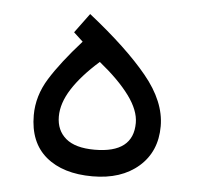

<svg xmlns="http://www.w3.org/2000/svg" viewBox="-40 -473 529 512"><g transform="rotate(5 225.0 -217.5)"><path d="M181.6 -432.6Q284.7 -351.1 339.8 -283.9Q395 -216.8 395 -150.9Q395 -83 348.6 -42.5Q302.2 -2 225.1 -2Q146 -2 100.6 -40Q55.2 -78.1 55.2 -150.9Q55.2 -202.6 84.5 -249.8Q113.8 -296.9 168 -357.4L143.1 -380.4ZM218.3 -307.6Q171.4 -266.1 146.7 -227.5Q122.1 -189 122.1 -153.3Q122.1 -116.2 147.5 -94.7Q172.9 -73.2 224.6 -73.2Q328.1 -73.2 328.1 -153.8Q328.1 -187.5 299.6 -226.3Q271 -265.1 218.3 -307.6Z"/></g></svg>

Font: Vazir Light FD-WOL-UI
Style: Light-FD-WOL-UI
Weight: 300
Designer: Saber Rastikerdar
Foundry: Saber Rastikerdar
Version: Version 30.0.0